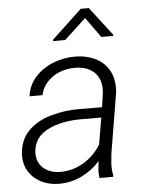

<svg xmlns="http://www.w3.org/2000/svg" viewBox="-54 -788 627 840"><g transform="rotate(-5 260.0 -368.0)"><path d="M367.7 -744.6 463.9 -619.6 463.4 -613.8 411.1 -614.3 347.7 -702.6 252.9 -614.7 199.7 -614.3 200.2 -620.6 332 -744.6ZM349.6 0Q347.7 -11.2 347.7 -24.9Q347.7 -33.2 348.1 -37.1L352.1 -73.7Q315.4 -33.7 269.5 -12Q223.6 9.8 171.9 9.8Q129.9 9.8 95.5 -6.8Q61 -23.4 40.8 -54.2Q20.5 -85 20.5 -126L21 -136.2Q25.4 -198.2 64.7 -236.8Q104 -275.4 167 -292.5Q225.6 -308.1 280.3 -308.1L387.7 -307.6L396.5 -367.7Q397.5 -380.4 397.5 -385.7Q397.5 -434.6 366.9 -462.2Q336.4 -489.7 283.2 -489.7Q248.5 -489.7 216.8 -477.3Q185.1 -464.8 162.6 -440.7Q140.1 -416.5 132.8 -382.8H75.7Q82 -431.2 114 -466.6Q146 -502 192.4 -520.3Q238.8 -538.6 287.6 -538.6Q336.9 -538.6 375 -520.8Q413.1 -502.9 434.3 -469Q455.6 -435.1 455.6 -388.2Q455.6 -373.5 454.6 -366.2L410.6 -101.1L406.7 -58.6Q406.2 -54.2 406.2 -44.9Q406.2 -25.4 410.6 -6.3L409.7 0ZM360.4 -145.5 380.4 -262.7 287.1 -263.2Q241.2 -263.2 196.3 -252.2Q151.4 -241.2 119.6 -216.8Q100.6 -202.1 90.1 -179Q79.6 -155.8 79.6 -131.3Q79.6 -112.8 85.9 -96.7Q92.3 -80.6 104.5 -69.3Q134.8 -41.5 181.6 -41.5Q236.8 -41.5 283.4 -69.3Q330.1 -97.2 360.4 -145.5Z"/></g></svg>

Font: Mardoto Light
Style: Italic
Weight: 300
Italic angle: -12°
Designer: Christian Robertson, Vahan Hovhannisyan
Foundry: Google
Version: Version 1.000